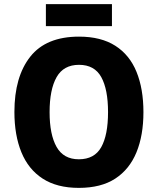

<svg xmlns="http://www.w3.org/2000/svg" viewBox="-20 -903 767 933"><path d="M677 -358Q677 -245 643 -162.5Q609 -80 540 -35Q471 10 363 10Q257 10 187.5 -35Q118 -80 84 -163Q50 -246 50 -359Q50 -530 127 -627.5Q204 -725 364 -725Q471 -725 540.5 -680.5Q610 -636 643.5 -553.5Q677 -471 677 -358ZM221 -358Q221 -249 255 -189Q289 -129 363 -129Q439 -129 472 -188Q505 -247 505 -358Q505 -469 472 -528.5Q439 -588 364 -588Q289 -588 255 -528Q221 -468 221 -358ZM524 -883V-776H203V-883Z"/></svg>

Font: Noto Sans Arabic SemCond ExtBd
Style: Regular
Weight: 800
Width: 4
Designer: Monotype Design Team, Nadine Chahine, Nizar Qandah and Khaled Hosny
Foundry: Monotype Imaging Inc.
Version: Version 2.012; ttfautohint (v1.8.4.7-5d5b)